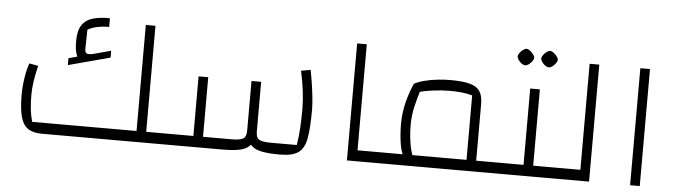

<svg xmlns="http://www.w3.org/2000/svg" viewBox="-45 -855 3622 1030"><g transform="rotate(5 1766.5 -340.5)"><path d="M760 0V-59H870V0ZM203 0Q155 0 127.5 -19Q100 -38 88.5 -81.5Q77 -125 77 -200Q77 -243 84.5 -291.5Q92 -340 104 -370L152 -361Q141 -318 135 -278Q129 -238 129 -205Q129 -159 133 -124Q137 -89 146 -59H708V-630H760V0ZM310 -379V-416L357 -429Q350 -442 346.5 -462Q343 -482 343 -512Q343 -569 364 -599Q385 -629 423.5 -639.5Q462 -650 513 -649V-602Q484 -603 451 -596.5Q418 -590 398 -577L396 -473Q396 -453 407.5 -449Q419 -445 446 -452L535 -476V-439ZM870 0V-59Q883 -59 886.5 -51Q890 -43 890 -29Q890 -16 886.5 -8Q883 0 870 0Z M1486 0Q1426 0 1389 -7Q1352 -14 1332.5 -32Q1313 -50 1306 -82Q1299 -114 1299 -165V-380H1351V-112Q1351 -79 1368.5 -69Q1386 -59 1430 -59H1571Q1578 -101 1581 -147.5Q1584 -194 1584 -255Q1584 -299 1577.5 -351.5Q1571 -404 1559 -458L1610 -467Q1615 -443 1621 -404.5Q1627 -366 1631.5 -325.5Q1636 -285 1636 -256Q1636 -159 1626.5 -103Q1617 -47 1585 -23.5Q1553 0 1486 0ZM870 0V-59H1014V-380H1066V0ZM1066 0V-59H1219Q1264 -59 1281.5 -69Q1299 -79 1299 -112V-380H1351V-165Q1351 -114 1344 -82Q1337 -50 1319 -32Q1301 -14 1266 -7Q1231 0 1174 0ZM870 0Q857 0 853.5 -8Q850 -16 850 -29Q850 -43 853.5 -51Q857 -59 870 -59Z M1846 0V-630H1898V-59H2008V0ZM2008 0V-59Q2021 -59 2024.5 -51Q2028 -43 2028 -29Q2028 -16 2024.5 -8Q2021 0 2008 0Z M2537 0V-59H2648V0ZM2008 0V-59H2485V-406Q2457 -414 2428 -417Q2399 -420 2360 -420Q2323 -420 2275 -414Q2227 -408 2187 -396L2168 -441Q2190 -453 2223 -461.5Q2256 -470 2293 -474Q2330 -478 2362 -478Q2429 -478 2467 -467.5Q2505 -457 2521 -432.5Q2537 -408 2537 -364V0ZM2162 -26Q2135 -57 2126.5 -110.5Q2118 -164 2118 -219Q2118 -279 2132 -335.5Q2146 -392 2168 -441L2210 -422Q2193 -369 2181.5 -319.5Q2170 -270 2170 -219Q2170 -185 2174 -147.5Q2178 -110 2188 -75.5Q2198 -41 2218 -16ZM2008 0Q1995 0 1991.5 -8Q1988 -16 1988 -29Q1988 -43 1991.5 -51Q1995 -59 2008 -59ZM2648 0V-59Q2661 -59 2664.5 -51Q2668 -43 2668 -29Q2668 -16 2664.5 -8Q2661 0 2648 0Z M2844 0V-59H2954V0ZM2648 0V-59H2824L2792 -26V-470H2844V0ZM2648 0Q2635 0 2631.5 -8Q2628 -16 2628 -29Q2628 -43 2631.5 -51Q2635 -59 2648 -59ZM2954 0V-59Q2967 -59 2970.5 -51Q2974 -43 2974 -29Q2974 -16 2970.5 -8Q2967 0 2954 0ZM2754 -592Q2746 -591 2735.5 -598.5Q2725 -606 2717.5 -616.5Q2710 -627 2710 -636Q2710 -644 2717.5 -654.5Q2725 -665 2735.5 -672.5Q2746 -680 2754 -681Q2763 -680 2773 -672.5Q2783 -665 2791 -654.5Q2799 -644 2799 -636Q2799 -628 2791 -617Q2783 -606 2772.5 -598.5Q2762 -591 2754 -592ZM2881 -592Q2873 -591 2862.5 -598.5Q2852 -606 2844.5 -616.5Q2837 -627 2837 -636Q2837 -644 2844.5 -654.5Q2852 -665 2862.5 -672.5Q2873 -680 2881 -681Q2890 -680 2900 -672.5Q2910 -665 2918 -654.5Q2926 -644 2926 -636Q2926 -628 2918 -617Q2910 -606 2899.5 -598.5Q2889 -591 2881 -592Z M2954 0V-59H3098V-630H3150V0ZM2954 0Q2941 0 2937.5 -8Q2934 -16 2934 -29Q2934 -43 2937.5 -51Q2941 -59 2954 -59Z M3371 0V-630H3423V0Z"/></g></svg>

Font: Changa ExtraLight ExtraLight
Style: Regular
Weight: 250
Version: Version 3.002; ttfautohint (v1.8.2)